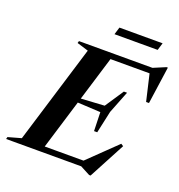

<svg xmlns="http://www.w3.org/2000/svg" viewBox="-197 -995 1082 1158"><g transform="rotate(20 344.0 -416.0)"><path d="M239.5 -669 166 -691.5 170 -705H397L182 0H-41L-37.5 -13.5L46.5 -37ZM633.5 -681 687.5 -668H299L312.5 -705H641.5L720 -738H728.5L694.5 -498.5H676ZM503.5 33 441 0H97L110.5 -37H512.5L431 -26L621.5 -210.5L637 -200.5L513 33ZM461.5 -226H441L437.5 -346.5L229.5 -357.5L238 -379.5L449 -392L528.5 -511.5H549L492.5 -368ZM357 -817.5 371.5 -865H648.5L634 -817.5Z"/></g></svg>

Font: Newsreader 60pt SemiBold
Style: Italic
Weight: 600
Italic angle: -17°
Designer: Hugues Gentile
Foundry: Production Type
Version: Version 1.003